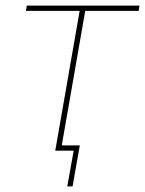

<svg xmlns="http://www.w3.org/2000/svg" viewBox="-20 -540 520 688"><path d="M76 -520H480L477 -501H73ZM198 0H178L267 -510H287ZM244 0H196L199 -19H266L240 128H221Z"/></svg>

Font: Fixel Italic Variable 20240409 Display Thin
Style: Italic
Weight: 100
Italic angle: -10°
Designer: AlfaBravo + MacPaw
Foundry: Kyrylo Tkachov, Marchela Mozhyna, Serhii Makarenko, Maria Weinstein, Zakhar Kryvoshyya
Version: Version 1.211;Glyphs 3.2 (3225)